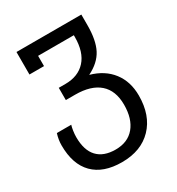

<svg xmlns="http://www.w3.org/2000/svg" viewBox="-184 -651 925 1005"><g transform="rotate(-30 278.5 -148.0)"><path d="M28 6Q28 -28 39 -63H126Q122 -51 119 -31Q116 -11 116 7Q116 86 153.5 126Q191 166 263 166Q337 166 377.5 117.5Q418 69 418 -16Q418 -101 368 -145Q318 -189 222 -189H166V-263H206Q284 -263 328 -311.5Q372 -360 372 -452V-462H156V-400H68V-536H460V-472Q460 -381 432.5 -328Q405 -275 338 -242Q420 -219 464.5 -161Q509 -103 509 -19Q509 101 442 170.5Q375 240 259 240Q147 240 87.5 180Q28 120 28 6Z"/></g></svg>

Font: Noto Sans Georgian
Style: Regular
Weight: 400
Designer: Monotype Design team
Foundry: Monotype Imaging Inc.
Version: Version 1.000